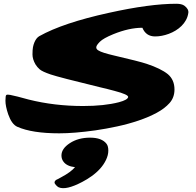

<svg xmlns="http://www.w3.org/2000/svg" viewBox="-20 -684 1038 1016"><path d="M800.8 -491.2Q752.4 -491.2 733.4 -537.1Q663.1 -537.1 579.1 -502.9Q526.9 -481.4 508.8 -463.4Q490.7 -445.3 489.5 -435.1Q488.3 -424.8 499.5 -417.7Q510.7 -410.6 531 -404.3Q551.3 -397.9 578.1 -391.6Q718.8 -358.9 756.3 -346.2Q831.1 -321.3 868.2 -291.5Q903.3 -261.7 903.3 -210.4Q903.3 -168 877.2 -138.7Q851.1 -109.4 808.1 -86.4Q765.1 -63.5 712.2 -45.7Q659.2 -27.8 600.3 -15.1Q541.5 -2.4 484.4 5.9Q372.6 21.5 293.5 21.5Q149.4 21.5 71.3 -13.2Q42 -26.4 23.4 -79.1Q8.8 -122.6 8.8 -150.6Q8.8 -178.7 13.7 -181.6Q18.6 -184.6 33.7 -181.9Q48.8 -179.2 73.2 -172.9L131.8 -157.2Q268.1 -123 419.9 -123Q531.7 -123 609.4 -143.1Q655.3 -155.3 658.2 -170.4Q660.2 -183.6 585.9 -203.1Q552.2 -212.4 507.8 -222.7Q292.5 -274.9 248 -290Q203.6 -305.2 190.2 -316.9Q176.8 -328.6 168 -342.8Q151.9 -370.6 151.9 -395.8Q151.9 -420.9 154.5 -434.6Q157.2 -448.2 162.1 -460Q172.4 -483.9 188 -492.7Q313.5 -563 556.6 -616.2Q772.9 -664.1 912.6 -664.1Q940.9 -664.1 955.1 -654.3Q979.5 -636.2 976.6 -615.7Q973.6 -595.2 964.1 -577.9Q954.6 -560.5 940.4 -546.6Q926.3 -532.7 908.9 -522.2Q891.6 -511.7 873 -504.9Q835.9 -491.2 800.8 -491.2ZM543.9 77.1Q553.2 89.4 553.2 113Q553.2 136.7 541 162.1Q528.8 187.5 509.3 209Q489.7 230.5 465.1 248Q440.4 265.6 415 278.8Q328.6 324.2 290.5 307.1Q284.2 304.2 276.4 295.7Q268.6 287.1 268.6 281.7Q268.6 270 287.1 263.2L305.7 252.9Q353 228 377 200.7Q333 195.8 315.4 170.9Q305.2 157.2 305.2 138.7Q305.2 102.5 349.6 73.5Q394 44.4 456.5 44.4Q519 44.4 543.9 77.1Z"/></svg>

Font: Sarina
Style: Regular
Weight: 400
Designer: James Grieshaber
Foundry: James Grieshaber
Version: Version 1.001